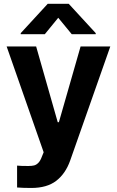

<svg xmlns="http://www.w3.org/2000/svg" viewBox="-20 -770 603 990"><path d="M68.1 196.7V83.9L92.6 85.5Q107.6 85.9 126.8 85.9Q144.5 85.9 156.1 82.9Q167.8 79.9 178.1 69.2Q188.4 58.5 196.1 37.3L205.1 15L14.3 -530.3H166.4L277.7 -139.8H283.6L395.5 -530.3H548.7L341.8 57.9Q317.8 125.5 269.9 162.4Q222 199.2 141.5 199.2Q99 199.2 68.1 196.7ZM280.3 -678.4 211.2 -593.8H86.9V-599.1L226.1 -750.4H334.4L473.6 -599.1V-593.8H349.8Z"/></svg>

Font: Pretendard JP Variable
Style: Regular
Weight: 400
Designer: Base glyphs from Inter by Rasmus Andersson; Hangul glyphs from Noto Sans CJK(Source Han Sans) by Jang Soo-young and Kang
Foundry: Kil Hyung-jin
Version: Version 1.307;Glyphs 3.2 (3192)